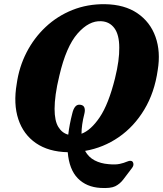

<svg xmlns="http://www.w3.org/2000/svg" viewBox="-20 -733 799 941"><path d="M494.5 -712.5Q590.5 -711 653.5 -668Q716.5 -625 742.2 -552.2Q768 -479.5 753 -389.5Q737.5 -279.5 687.2 -196Q637 -112.5 562 -60.8Q487 -9 397 6.5Q414 37.5 443.8 53Q473.5 68.5 511.5 71.5Q546 75 567 70.2Q588 65.5 600.5 59.8Q613 54 622 55.5Q631 56.5 633.5 67.8Q636 79 626.5 91L584 147Q567.5 168.5 544.8 179.8Q522 191 472.5 188Q403.5 184 361.2 140.8Q319 97.5 312 13Q218 11 156.2 -31.5Q94.5 -74 69.8 -148.8Q45 -223.5 62 -322.5Q73.5 -404.5 110 -475.8Q146.5 -547 203.8 -600.8Q261 -654.5 334.8 -684Q408.5 -713.5 494.5 -712.5ZM334.5 -178Q339.5 -199.5 349.2 -210.8Q359 -222 374 -219.5Q389.5 -217.5 393.8 -205.2Q398 -193 393.5 -175.5Q379.5 -121 379.5 -77.5Q425.5 -94.5 468.8 -158.5Q512 -222.5 543.5 -348.5Q555 -395 560 -432.5Q565 -470 564.5 -499.5Q564.5 -562.5 540.8 -594.8Q517 -627 476 -629Q416 -632.5 360 -568.5Q304 -504.5 271 -362.5Q258.5 -311.5 253 -271Q247.5 -230.5 247.5 -199.5Q247.5 -141 265.8 -111Q284 -81 314.5 -73Q320 -122 334.5 -178Z"/></svg>

Font: Fraunces 72pt SuperSoft
Style: Bold Italic
Weight: 700
Italic angle: -16°
Version: Version 1.000;[0bf87f6ff]